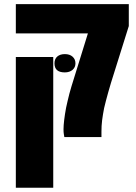

<svg xmlns="http://www.w3.org/2000/svg" viewBox="-20 -651 646 912"><path d="M285.6 0Q284.7 -5.9 283.2 -14.2Q281.7 -22.5 281.7 -37.1Q281.7 -54.7 284.9 -81.3Q288.1 -107.9 293.9 -139.2Q297.4 -155.3 301.3 -172.1Q305.2 -189 309.8 -206.8Q314.5 -224.6 319.8 -241.7L397.5 -492.2H55.2V-631.3H591.8V-527.3L506.8 -256.3Q500 -233.4 494.1 -212.6Q488.3 -191.9 483.4 -173.3Q478.5 -154.8 474.6 -137.7Q471.7 -122.1 469.2 -107.9Q466.8 -93.8 465.1 -80.1Q463.4 -66.4 462.6 -52.7Q461.9 -39.1 461.9 -25.4V0ZM55.2 240.7V-380.4H232.9V240.7ZM287.6 -307.1Q238.8 -307.1 238.8 -350.1Q238.8 -371.1 252.2 -382.6Q265.6 -394 288.1 -394Q311 -394 324.7 -381.8Q338.4 -369.6 338.4 -350.1Q338.4 -331.1 324.5 -319.1Q310.5 -307.1 287.6 -307.1Z"/></svg>

Font: Open Sans SemiCondensed ExtraBold
Style: Regular
Weight: 800
Width: 4
Designer: Monotype Design Team
Foundry: Monotype Imaging Inc.
Version: Version 3.000